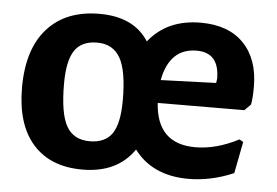

<svg xmlns="http://www.w3.org/2000/svg" viewBox="-41 -527 853 592"><g transform="rotate(5 385.0 -231.5)"><path d="M245 -473Q351 -473 397 -401Q454 -473 558 -473Q644 -473 691 -424.5Q738 -376 738 -290Q738 -254 734 -235L715 -216L447 -215Q455 -89 574 -89Q639 -89 708 -125L720 -118L701 -20Q631 10 561 10Q450 10 393 -66Q341 10 233 10Q134 10 80 -51Q26 -112 26 -226Q26 -345 83.5 -409Q141 -473 245 -473ZM553 -386Q469 -386 450 -286L621 -292L623 -305Q623 -386 553 -386ZM245 -384Q197 -384 175.5 -352Q154 -320 154 -249Q154 -157 176 -118Q198 -79 248 -79Q296 -79 317.5 -110.5Q339 -142 339 -214Q339 -305 316.5 -344.5Q294 -384 245 -384Z"/></g></svg>

Font: Alegreya Sans
Style: Bold
Weight: 700
Designer: Juan Pablo del Peral
Foundry: Huerta Tipografica
Version: Version 2.007